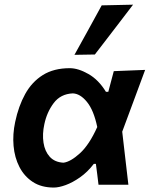

<svg xmlns="http://www.w3.org/2000/svg" viewBox="-20 -810 659 842"><path d="M216 12.5Q161.5 12.5 124 -12Q86.5 -36.5 65.2 -77.8Q44 -119 39.5 -170.2Q35 -221.5 46.5 -275Q61 -344.5 90.5 -397.8Q120 -451 168 -481Q216 -511 286 -511Q323 -511 367.8 -485.5Q412.5 -460 444.5 -407.5H455Q461 -431.5 467.5 -454.8Q474 -478 479 -498L616.5 -503.5Q591.5 -436 565.5 -365.8Q539.5 -295.5 516 -232.5Q523 -174 529.5 -115.8Q536 -57.5 543 0H412Q409.5 -22.5 406.5 -45.2Q403.5 -68 400.5 -91.5H391.5Q364 -55.5 331.2 -32.5Q298.5 -9.5 268.2 1.5Q238 12.5 216 12.5ZM258.5 -96.5Q289.5 -100.5 330.5 -137.8Q371.5 -175 406.5 -253Q391 -327 361.2 -363.2Q331.5 -399.5 299 -400.5Q245.5 -398 215.5 -358Q185.5 -318 174.5 -265.5Q165 -222 170.8 -184.2Q176.5 -146.5 198.2 -122.5Q220 -98.5 258.5 -96.5ZM306.5 -569.5Q337 -624.5 366.8 -678.5Q396.5 -732.5 426 -786.5L563.5 -789.5Q540 -758.5 510.8 -720.5Q481.5 -682.5 451.8 -643.5Q422 -604.5 396 -571Z"/></svg>

Font: Commissioner Loud SemiBold
Style: Italic
Weight: 600
Italic angle: -12°
Designer: Kostas Bartsokas
Foundry: Kostas Bartsokas
Version: Version 1.000; ttfautohint (v1.8.3)